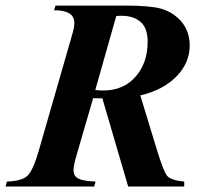

<svg xmlns="http://www.w3.org/2000/svg" viewBox="-54 -682 741 702"><path d="M639.6 -515.6Q639.6 -452.1 591.3 -402.6Q543 -353 459 -333L519.5 -134.8Q543.9 -54.7 557.4 -38.8Q570.8 -22.9 619.6 -18.1V0H414.6L320.3 -322.3L286.6 -323.2L226.1 -115.2Q214.8 -76.7 214.8 -60.1Q214.8 -38.1 232.4 -29.1Q250 -20 295.4 -18.1L290.5 0H-33.7L-28.8 -18.1Q26.4 -20 46.6 -39.6Q66.9 -59.1 87.4 -129.9L210.4 -557.1Q217.8 -582 217.8 -598.6Q217.8 -644.5 143.6 -644.5L148.9 -661.6H404.8Q492.7 -661.6 534.7 -650.4Q569.8 -640.6 597.2 -615.7Q639.6 -576.7 639.6 -515.6ZM485.8 -529.3Q485.8 -578.6 460.9 -601.1Q430.2 -628.9 371.1 -623.5L294.4 -353Q310.1 -351.1 323.2 -351.1Q400.4 -351.1 444.8 -405.3Q485.8 -454.6 485.8 -529.3Z"/></svg>

Font: Dai Banna SIL Light
Style: BoldOblique
Weight: 700
Italic angle: -11°
Designer: Victor Gaultney
Foundry: SIL International
Version: Version 2.000